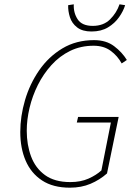

<svg xmlns="http://www.w3.org/2000/svg" viewBox="-20 -858 640 890"><path d="M304 12Q226 12 175 -21.5Q124 -55 99 -113Q74 -171 74 -246Q74 -319 96 -394Q118 -469 161.5 -532Q205 -595 269 -633.5Q333 -672 416 -672Q472 -672 509 -644Q546 -616 568 -580L544 -564Q525 -599 493 -622.5Q461 -646 414 -646Q354 -646 305 -622Q256 -598 218.5 -556.5Q181 -515 155.5 -464Q130 -413 117 -358Q104 -303 104 -252Q104 -187 124 -133Q144 -79 188.5 -46.5Q233 -14 306 -14Q354 -14 390 -30Q426 -46 450 -68L494 -290H336L342 -316H530L476 -54Q442 -24 399.5 -6Q357 12 304 12ZM404 -712Q362 -712 337.5 -731Q313 -750 304 -778.5Q295 -807 296 -834L322 -838Q320 -799 340 -768.5Q360 -738 410 -738Q460 -738 490.5 -768.5Q521 -799 534 -838L560 -834Q552 -807 532 -778.5Q512 -750 480.5 -731Q449 -712 404 -712Z"/></svg>

Font: SourceCodeVF
Style: Italic
Weight: 200
Italic angle: -11°
Monospace: yes
Designer: Paul D. Hunt, Teo Tuominen
Foundry: Adobe
Version: Version 1.026;hotconv 1.1.0;makeotfexe 2.6.0